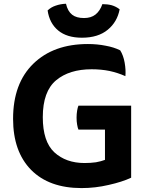

<svg xmlns="http://www.w3.org/2000/svg" viewBox="-20 -966 768 1010"><path d="M669.9 -31.2Q669.9 -126 669.9 -410.2Q600.6 -410.2 392.6 -410.2Q388.7 -401.4 385.7 -383.8Q382.8 -366.2 382.8 -346.7Q382.8 -327.1 385.7 -310.5Q388.7 -293 392.6 -284.2Q439.5 -284.2 532.2 -284.2Q532.2 -244.1 532.2 -125Q511.7 -117.2 484.4 -112.3Q456.1 -108.4 424.8 -108.4Q327.1 -108.4 265.6 -165Q205.1 -221.7 205.1 -349.6Q205.1 -485.4 275.4 -543.9Q344.7 -601.6 461.9 -601.6Q511.7 -601.6 555.7 -592.8Q600.6 -583 639.6 -565.4Q642.6 -597.7 635.7 -636.7Q628.9 -674.8 612.3 -701.2Q579.1 -717.8 535.2 -725.6Q491.2 -734.4 442.4 -734.4Q261.7 -734.4 155.3 -630.9Q48.8 -527.3 48.8 -340.8Q48.8 -168.9 143.6 -72.3Q238.3 23.4 409.2 23.4Q481.4 23.4 551.8 6.8Q622.1 -8.8 669.9 -31.2ZM518.6 -944.3Q505.9 -908.2 482.4 -889.6Q459 -871.1 421.9 -871.1Q381.8 -871.1 359.4 -888.7Q335.9 -907.2 327.1 -946.3Q298.8 -945.3 273.4 -936.5Q249 -928.7 230.5 -911.1Q240.2 -843.8 286.1 -805.7Q332 -767.6 411.1 -767.6Q496.1 -767.6 546.9 -809.6Q596.7 -850.6 609.4 -917Q590.8 -931.6 567.4 -938.5Q544.9 -944.3 518.6 -944.3Z"/></svg>

Font: cl
Style: Bold
Weight: 400
Designer: Mitja Miklavcic
Version: Version 7.504; 2011; Build 1021